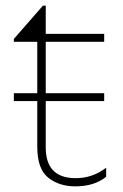

<svg xmlns="http://www.w3.org/2000/svg" viewBox="-20 -650 435 680"><path d="M356 -24Q314 10 247 10Q189 10 150.5 -21Q112 -52 112 -130V-292H29V-320H112V-502H29V-512L132 -630H142V-530H349V-502H142V-320H349V-292H142V-128Q142 -19 248 -19Q308 -19 356 -56Z"/></svg>

Font: Roundo ExtraLight
Style: Regular
Weight: 250
Designer: Namrata Goyal (Gurmukhi), Shiva Nallaperumal (Latin)
Foundry: Indian Type Foundry
Version: Version 1.000;PS 1.0;hotconv 1.0.88;makeotf.lib2.5.647800